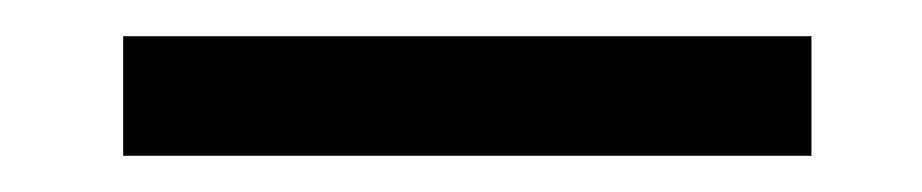

<svg xmlns="http://www.w3.org/2000/svg" viewBox="-20 -51 509 106"><path d="M428 -31V35H48V-31Z"/></svg>

Font: Ekushey Mukto
Style: Regular
Weight: 400
Designer: Al Mamun Sumon
Foundry: Al Mamun Sumon
Version: Version 1.0